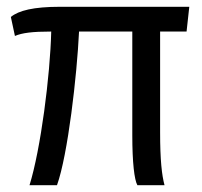

<svg xmlns="http://www.w3.org/2000/svg" viewBox="-20 -546 596 566"><path d="M530 -453 538 -526H157C79 -526 35 -515 12 -496L24 -440C45 -449 75 -453 131 -453C128 -324 100 -106 67 0H148C180 -89 207 -324 213 -453H370V-147C370 -67 376 -16 385 0H465C457 -30 452 -74 452 -156V-453Z"/></svg>

Font: Archivo Narrow
Style: Regular
Weight: 400
Designer: Hector Gatti
Foundry: Omnibus-Type
Version: Version 1.003;PS 001.003;hotconv 1.0.70;makeotf.lib2.5.58329